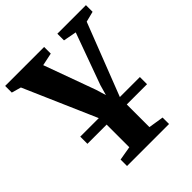

<svg xmlns="http://www.w3.org/2000/svg" viewBox="-222 -678 1052 1052"><g transform="rotate(-45 304.0 -152.0)"><path d="M85.5 0V-55.5H547.5V0ZM153 239.5V189.5L234.5 175.5V-43L46 -476L-9 -491.5V-543H293V-491.5L219 -476L328 -176.5L346 -117L363 -177L472 -477L395.5 -491.5V-543H617V-491.5L556 -476L390.5 -50.5V175.5L478.5 189.5V239.5Z"/></g></svg>

Font: Merriweather 48pt ExtraBold
Style: Regular
Weight: 800
Version: Version 2.100